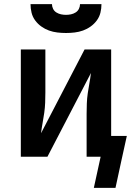

<svg xmlns="http://www.w3.org/2000/svg" viewBox="-20 -760 640 931"><path d="M300 -600Q279 -600 258 -602.5Q237 -605 217.5 -612Q198 -619 180.5 -631.5Q163 -644 150.5 -661Q138 -678 133 -698.5Q128 -719 128 -740H232Q232 -728 237.5 -717Q243 -706 253.5 -699.5Q264 -693 276 -690.5Q288 -688 300 -688Q312 -688 324 -690.5Q336 -693 346.5 -699.5Q357 -706 362.5 -717Q368 -728 368 -740H472Q472 -719 467 -698.5Q462 -678 449.5 -661Q437 -644 419.5 -631.5Q402 -619 382.5 -612Q363 -605 342 -602.5Q321 -600 300 -600ZM540 151H435L468 0H400V-208Q400 -233 401 -258Q402 -283 405.5 -307.5Q409 -332 413.5 -356.5Q418 -381 421 -406L210 0H81V-520H200V-312Q200 -287 199 -262Q198 -237 194.5 -212.5Q191 -188 186.5 -163.5Q182 -139 179 -114L390 -520H519V-101H595L569 17Z"/></svg>

Font: Iosevka Custom Extended
Style: Bold
Weight: 700
Width: 7
Monospace: yes
Designer: Belleve Invis
Foundry: Belleve Invis
Version: Version 11.2.4; ttfautohint (v1.8.4)